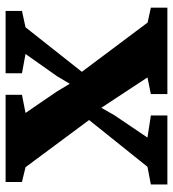

<svg xmlns="http://www.w3.org/2000/svg" viewBox="12 -600 588 651"><g transform="rotate(-90 305.5 -274.0)"><path d="M66 -67.5 224.5 -265.5 64.5 -481 14.5 -493V-548.5H310V-493L248.5 -481L321 -375L347.5 -331L373 -374L448.5 -481L383 -493V-548.5H594.5V-493L539 -481L388 -290L555 -67L605.5 -56V0H312.5V-56L369 -67.5L296 -178.5L266 -224L241 -180L165 -67.5L240 -56V0H6V-56Z"/></g></svg>

Font: Merriweather 36pt ExtraBold
Style: Regular
Weight: 800
Designer: Eben Sorkin
Foundry: Eben Sorkin
Version: Version 2.100